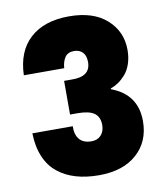

<svg xmlns="http://www.w3.org/2000/svg" viewBox="-84 -817 778 894"><g transform="rotate(-10 305.0 -370.5)"><path d="M47.9 -513.2Q51.3 -626 117.9 -686.5Q184.6 -747.1 301.8 -747.1Q416.5 -747.1 480.2 -690.2Q543.9 -633.3 543.9 -545.9Q543.9 -510.3 533.9 -480.7Q523.9 -451.2 507.1 -432.1Q490.2 -413.1 472.7 -401.1Q455.1 -389.2 436 -382.8V-378.9Q557.1 -334 557.1 -207Q557.1 -110.8 491.9 -52.5Q426.8 5.9 313 5.9Q252.4 5.9 203.9 -8.3Q155.3 -22.5 118.7 -51.8Q82 -81.1 61.8 -128.7Q41.5 -176.3 40 -240.2H231Q229.5 -200.7 248.3 -178.2Q267.1 -155.8 305.2 -155.8Q334 -155.8 350.6 -174.1Q367.2 -192.4 367.2 -222.2Q367.2 -260.3 342.5 -278.1Q317.9 -295.9 263.2 -295.9H228V-455.1H262.2Q353 -452.6 353 -522Q353 -552.7 337.9 -568.4Q322.8 -584 296.9 -584Q267.6 -584 254.2 -563.7Q240.7 -543.5 238.8 -513.2Z"/></g></svg>

Font: Poppins ExtraBold
Style: Regular
Weight: 800
Designer: Ninad Kale (Devanagari), Jonny Pinhorn (Latin)
Foundry: Indian Type Foundry
Version: Version 3.200;PS 1.000;hotconv 16.6.54;makeotf.lib2.5.65590